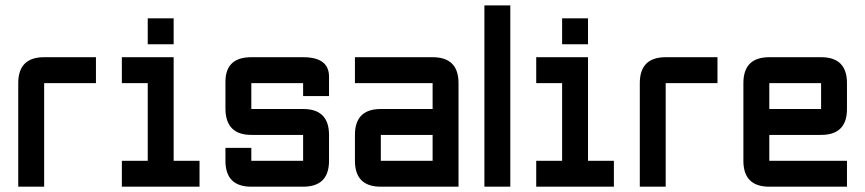

<svg xmlns="http://www.w3.org/2000/svg" viewBox="-20 -704 3263 724"><path d="M146.5 -488.3H341.8V-390.6H146.5V0H48.8V-390.6Q48.8 -488.3 146.5 -488.3Z M537.1 -537.1V-634.8H634.8V-537.1ZM439.5 0V-97.7H537.1V-390.6H439.5V-488.3H634.8V-97.7H732.4V0Z M830.1 -146.5H927.7V-97.7H1123V-195.3H927.7Q830.1 -195.3 830.1 -295.4V-395.5Q830.1 -488.3 927.7 -488.3H1123Q1220.7 -488.3 1220.7 -415V-341.8H1123V-390.6H927.7V-293H1123Q1220.7 -293 1220.7 -195.3V-97.7Q1220.7 0 1123 0H927.7Q830.1 0 830.1 -97.7Z M1709 0H1416Q1318.4 0 1318.4 -97.7V-195.3Q1318.4 -293 1416 -293H1611.3V-390.6H1318.4V-488.3H1611.3Q1709 -488.3 1709 -390.6ZM1416 -97.7H1611.3V-195.3H1416Z M1806.6 -683.6H1904.3V0H1806.6Z M2099.6 -537.1V-634.8H2197.3V-537.1ZM2002 0V-97.7H2099.6V-390.6H2002V-488.3H2197.3V-97.7H2294.9V0Z M2490.2 -488.3H2685.5V-390.6H2490.2V0H2392.6V-390.6Q2392.6 -488.3 2490.2 -488.3Z M2880.9 -488.3H3076.2Q3173.8 -488.3 3173.8 -390.6V-293Q3173.8 -195.3 3076.2 -195.3H2880.9V-97.7H3173.8V0H2880.9Q2783.2 0 2783.2 -97.7V-390.6Q2783.2 -488.3 2880.9 -488.3ZM3076.2 -390.6H2880.9V-293H3076.2Z"/></svg>

Font: BabelStone Runic Long Branch
Style: Regular
Weight: 400
Designer: Andrew West
Foundry: BabelStone
Version: Version 3.002 March 14, 2022